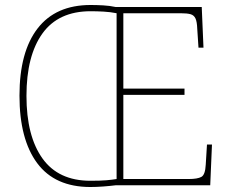

<svg xmlns="http://www.w3.org/2000/svg" viewBox="-20 -742 923 769"><path d="M342 7Q200 7 129 -88.5Q58 -184 58 -359Q58 -534 130.5 -628Q203 -722 343 -722Q367 -722 393.5 -720.5Q420 -719 443 -714H788L795 -551H775L770 -627Q769 -655 763 -668Q757 -681 743.5 -685Q730 -689 703 -689H474V-387H719V-362H474V-25H736Q771 -25 786.5 -33.5Q802 -42 804 -82L809 -163H829L822 0H444Q420 3 393 5Q366 7 342 7ZM342 -18Q383 -18 406 -20Q429 -22 447 -25V-689Q422 -694 395 -695.5Q368 -697 343 -697Q214 -697 150 -608Q86 -519 86 -358Q86 -197 150 -107.5Q214 -18 342 -18Z"/></svg>

Font: Noto Serif Telugu Thin
Style: Regular
Weight: 100
Designer: Jelle Bosma - Monotype Design Team
Foundry: Monotype Imaging Inc.
Version: Version 2.005; ttfautohint (v1.8.4.7-5d5b)